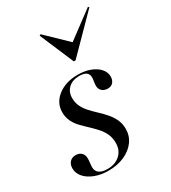

<svg xmlns="http://www.w3.org/2000/svg" viewBox="-173 -752 758 851"><g transform="rotate(-30 206.5 -326.5)"><path d="M129.8 11.3Q91.9 11.3 61.3 -0.4Q30.6 -12.1 12.9 -32.3Q-4.8 -52.4 -4.8 -77.4Q-4.8 -97.6 6.5 -109.7Q17.7 -121.8 36.3 -121.8Q54.8 -121.8 65.7 -111.3Q76.6 -100.8 76.6 -81.5Q76.6 -71.8 75 -59.7Q73.4 -47.6 73.4 -37.9Q73.4 -18.5 87.9 -8.1Q102.4 2.4 129 2.4Q169.4 2.4 194 -20.2Q218.5 -42.7 218.5 -79.8Q218.5 -106.5 208.9 -127Q199.2 -147.6 183.1 -165.3Q166.9 -183.1 149.6 -199.2Q132.3 -215.3 116.1 -232.3Q100 -249.2 90.3 -269.8Q80.6 -290.3 80.6 -315.3Q80.6 -363.7 121 -394.8Q161.3 -425.8 222.6 -425.8Q258.1 -425.8 285.9 -415.3Q313.7 -404.8 329.8 -386.7Q346 -368.5 346 -346Q346 -328.2 336.3 -316.9Q326.6 -305.6 308.9 -305.6Q291.1 -305.6 279.8 -315.7Q268.5 -325.8 268.5 -342.7Q268.5 -352.4 270.6 -363.7Q272.6 -375 272.6 -383.9Q272.6 -400.8 260.9 -409.3Q249.2 -417.7 225.8 -417.7Q191.1 -417.7 170.6 -398.4Q150 -379 150 -347.6Q150 -324.2 159.7 -304.4Q169.4 -284.7 185.1 -267.7Q200.8 -250.8 218.5 -234.3Q236.3 -217.7 252 -199.6Q267.7 -181.5 277.8 -160.1Q287.9 -138.7 287.9 -111.3Q287.9 -75.8 267.3 -48Q246.8 -20.2 210.9 -4.4Q175 11.3 129.8 11.3ZM412.9 -663.7 417.7 -658.9 246.8 -485.5H237.9L163.7 -659.7L170.2 -663.7L286.3 -551.6L264.5 -553.2Z"/></g></svg>

Font: Playfair 144pt SemiCondensed
Style: Italic
Weight: 400
Width: 4
Italic angle: -15.6°
Designer: Claus Eggers Sørensen
Foundry: Claus Eggers Sørensen
Version: Version 2.203